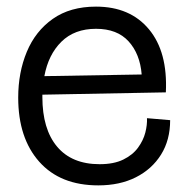

<svg xmlns="http://www.w3.org/2000/svg" viewBox="-20 -547 558 580"><path d="M277 13Q162 13 98.5 -58.5Q35 -130 35 -252Q35 -328 61 -390.5Q87 -453 139.5 -490Q192 -527 270 -527Q373 -527 430 -458.5Q487 -390 481 -268L108 -261Q108 -258 108 -254Q108 -157 152.5 -104Q197 -51 281 -51Q324 -51 352.5 -65Q381 -79 397 -101Q413 -123 419 -146.5Q425 -170 424 -190L494 -184Q494 -124 466.5 -80Q439 -36 390.5 -11.5Q342 13 277 13ZM270 -460Q205 -460 165.5 -421Q126 -382 114 -317L408 -322Q403 -384 368.5 -422Q334 -460 270 -460Z"/></svg>

Font: Bricolage Grotesque 48pt Light
Style: Regular
Weight: 300
Designer: Mathieu Triay
Foundry: Atelier Triay
Version: Version 1.000; ttfautohint (v1.8.4.7-5d5b);gftools[0.9.32]